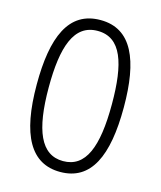

<svg xmlns="http://www.w3.org/2000/svg" viewBox="-108 -874 730 872"><g transform="rotate(15 257.0 -438.0)"><path d="M461 -439C461 -660 405 -795 257 -795C107 -795 52 -660 52 -438C52 -199 119 -81 257 -81C402 -81 461 -210 461 -439ZM108 -439C108 -630 146 -744 257 -744C369 -744 405 -630 405 -439C405 -237 363 -132 257 -132C152 -132 108 -238 108 -439Z"/></g></svg>

Font: Noto Sans Kannada UI SemiCondensed Light
Style: Regular
Weight: 300
Width: 4
Designer: Jelle Bosma - Monotype Design Team
Foundry: Monotype Imaging Inc.
Version: Version 2.005